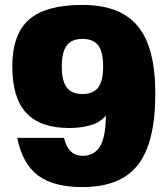

<svg xmlns="http://www.w3.org/2000/svg" viewBox="-20 -740 681 780"><path d="M611 -360Q611 -161 540.5 -70.5Q470 20 315 20Q197 20 134 -27.5Q71 -75 50 -180H240Q257 -107 315 -107Q364 -107 387 -146.5Q410 -186 410 -272Q409 -270 406.5 -266.5Q404 -263 393 -254Q382 -245 367 -238Q352 -231 323.5 -225.5Q295 -220 260 -220Q145 -220 87.5 -280.5Q30 -341 30 -470Q30 -601 98 -660.5Q166 -720 315 -720Q468 -720 539.5 -634Q611 -548 611 -360ZM251 -385Q271 -358 315 -358Q359 -358 379 -384.5Q399 -411 399 -470Q399 -529 379 -555.5Q359 -582 315 -582Q271 -582 251 -555Q231 -528 231 -470Q231 -412 251 -385Z"/></svg>

Font: Fivo Sans Black
Style: Regular
Weight: 900
Designer: Alexander Slobzheninov
Foundry: Alexander Slobzheninov
Version: 1.0